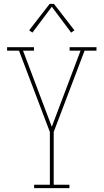

<svg xmlns="http://www.w3.org/2000/svg" viewBox="-20 -981 540 1001"><path d="M158 0V-18H240V-293L79 -717H17V-735H157V-717H100L250 -320L400 -717H343V-735H483V-717H421L260 -293V-18H342V0ZM351 -811 250 -946 245 -939 149 -811 132 -823 239 -961H261L368 -823Z"/></svg>

Font: Iosevka Slab Thin
Style: Regular
Weight: 100
Monospace: yes
Designer: Belleve Invis
Foundry: Belleve Invis
Version: Version 11.1.0; ttfautohint (v1.8.3)